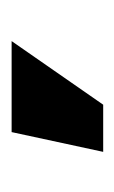

<svg xmlns="http://www.w3.org/2000/svg" viewBox="49 -36 203 342"><g transform="rotate(90 151.0 134.5)"><path d="M215.8 215.8H53.7L167 52.7H251Z"/></g></svg>

Font: Pretendard JP Black
Style: Regular
Weight: 900
Designer: Base glyphs from Inter by Rasmus Andersson; Hangeul glyphs from Noto Sans CJK(Source Han Sans) by Jang Soo-young and Kan
Foundry: Kil Hyung-jin
Version: Version 1.309